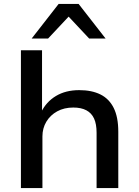

<svg xmlns="http://www.w3.org/2000/svg" viewBox="-20 -962 709 982"><path d="M87 0V-705H195V-387H190Q216 -441 266 -471Q316 -501 385 -501Q449 -501 493.5 -479Q538 -457 561.5 -410Q585 -363 585 -288V0H474V-283Q474 -328 461 -356Q448 -384 421.5 -398Q395 -412 355 -412Q308 -412 272.5 -392.5Q237 -373 217 -339.5Q197 -306 197 -264V0ZM142 -765 280 -942H382L520 -765H436L331 -877L226 -765Z"/></svg>

Font: Nunito Sans 10pt SemiExpanded SemiBold
Style: Regular
Weight: 600
Width: 6
Designer: Vernon Adams
Foundry: Vernon Adams
Version: Version 3.101;gftools[0.9.27]